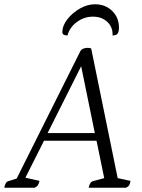

<svg xmlns="http://www.w3.org/2000/svg" viewBox="-52 -879 664 899"><path d="M-32 0Q-27 -28 -12 -31L26 -43L324 -639Q329 -648 339 -651.5Q349 -655 357 -655Q369 -655 375 -652L499 -45L559 -32Q557 -19 553 -12Q549 -5 538 0H363Q369 -28 384 -31L436 -45L400 -220H154L67 -47L133 -32Q130 -19 125.5 -12Q121 -5 110 0ZM171 -256H392L328 -569ZM393 -859Q441 -859 473 -828Q505 -797 505 -750Q505 -730 498.5 -721.5Q492 -713 475 -713Q477 -751 451 -776Q425 -801 383 -801Q342 -801 308 -776Q274 -751 264 -713Q240 -713 240 -728Q240 -759 263.5 -789Q287 -819 322 -839Q357 -859 393 -859Z"/></svg>

Font: Petrona Light
Style: Italic
Weight: 300
Italic angle: -9°
Designer: Ringo R. Seeber
Foundry: Ringo R. Seeber
Version: Version 2.001; ttfautohint (v1.8.3)